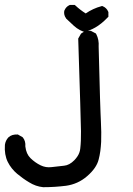

<svg xmlns="http://www.w3.org/2000/svg" viewBox="-28 -527 548 790"><path d="M149.4 243.2Q134.3 241.7 119.6 236.6Q105 231.4 91.8 223.1Q78.6 215.3 66.4 206.5Q54.2 197.8 42.5 188Q30.8 178.2 21 166Q11.2 153.8 3.9 139.2Q-10.7 109.4 -7.8 69.3V68.8Q-5.4 51.3 6.3 38.6L6.8 38.1L7.3 37.6Q21 25.4 43.5 26.4H45.9L47.9 27.8L63.5 36.6L64.9 37.6L66.4 39.1Q78.1 54.2 76.2 75.2Q78.1 91.3 83.3 103Q88.4 114.7 97.2 123.5Q116.2 142.1 139.2 153.3Q160.6 163.6 184.1 160.6Q210.9 157.2 235.8 154.8Q246.6 153.8 257.1 148.2Q267.6 142.6 278.3 131.8Q285.2 124.5 290.3 116.9Q295.4 109.4 298.3 101.3Q301.3 93.3 302.2 84.5Q305.7 55.2 305.2 12.7Q304.7 -30.3 293.9 -365.7V-368.7L295.4 -371.1L304.2 -386.7L305.2 -388.2L306.6 -389.6Q322.3 -401.4 343.3 -400.4H345.2L347.2 -399.4L363.8 -390.6L366.7 -389.2L368.2 -386.2Q379.9 -363.8 377.9 -335Q379.9 -268.1 381.1 -215.3Q382.3 -162.6 383.5 -124.3Q384.8 -85.9 385.7 -61.3Q386.7 -36.6 387.2 -25.9Q389.6 17.6 388.2 56.6Q387.2 76.2 384.8 94.5Q382.3 112.8 377.9 129.4Q369.1 164.6 330.6 197.8Q311.5 214.4 289.8 224.1Q268.1 233.9 244.1 237.3Q220.7 240.2 197.5 241.7Q174.3 243.2 150.4 243.2H149.9ZM314.9 -397Q308.1 -399.4 301.3 -403.1Q294.4 -406.7 288.1 -411.1Q281.7 -415.5 275.9 -420.9Q259.8 -436 244.1 -450.7L243.7 -451.7L243.2 -452.6Q233.9 -465.3 236.3 -481.9L236.8 -482.9L237.3 -484.4Q243.7 -499.5 257.8 -505.9L259.8 -506.8H261.7H275.4H279.3L282.2 -504.4Q302.2 -485.8 324.7 -471.7Q354.5 -492.2 389.2 -501.5L392.1 -502.4L395.5 -501Q402.8 -498 408.4 -492.4Q414.1 -486.8 417 -479.5L418 -477.5V-476.1V-475.6V-461.9V-458L415 -455.1Q401.9 -441.4 389.2 -431.2Q376.5 -420.9 364 -413.8Q351.6 -406.7 340.6 -402.6Q329.6 -398.4 319.8 -396.5L317.4 -396Z"/></svg>

Font: NaikaiFont
Style: Bold
Weight: 700
Version: Version 1.89